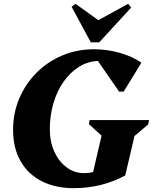

<svg xmlns="http://www.w3.org/2000/svg" viewBox="-20 -962 795 998"><path d="M364 16Q267 16 196 -20.5Q125 -57 86.5 -125Q48 -193 48 -287Q48 -375 80.5 -451Q113 -527 170.5 -584.5Q228 -642 304.5 -674Q381 -706 469 -706Q536 -706 602 -687.5Q668 -669 715 -636L623 -486H599L489 -645Q436 -643 390.5 -614.5Q345 -586 311 -538Q277 -490 258 -426.5Q239 -363 239 -290Q239 -225 262.5 -173.5Q286 -122 326.5 -92Q367 -62 417 -62Q442 -62 464 -68L508 -257L442 -317L446 -338H755L750 -315L679 -255L631 -50Q572 -18 505 -1Q438 16 364 16ZM452 -742 352 -927 373 -942 491 -857 646 -942 662 -923 496 -742Z"/></svg>

Font: Platypi
Style: Bold Italic
Weight: 700
Italic angle: -13°
Designer: David Sargent
Foundry: Bolt Cutter Type
Version: Version 1.200; ttfautohint (v1.8.4.7-5d5b)